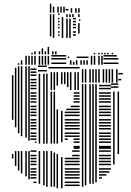

<svg xmlns="http://www.w3.org/2000/svg" viewBox="-20 -796 706 1032"><path d="M52 56H44V32H52ZM52 -152H44V-392H52ZM68 96H60V16H68ZM68 -112H60V-432H68ZM84 120H76V16H84ZM84 -80H76V-440H84ZM100 136H92V16H100ZM100 -64H92V-440H100ZM124 152H116V16H124ZM124 -56H116V-440H124ZM140 168H132V16H140ZM140 -40H132V-440H140ZM176 188H160V180H176ZM176 164H144V156H176ZM176 148H144V140H176ZM176 132H144V124H176ZM176 116H144V108H176ZM176 92H144V84H176ZM176 76H144V68H176ZM176 60H144V52H176ZM176 44H144V36H176ZM176 20H144V12H176ZM176 -28H168V-36H176ZM176 -44H144V-52H176ZM176 -60H144V-68H176ZM176 -76H144V-84H176ZM176 -100H144V-108H176ZM176 -116H144V-124H176ZM176 -132H144V-140H176ZM176 -148H144V-156H176ZM176 -172H144V-180H176ZM176 -188H144V-196H176ZM176 -204H144V-212H176ZM176 -220H144V-228H176ZM176 -244H144V-252H176ZM176 -260H144V-268H176ZM176 -276H144V-284H176ZM176 -292H144V-300H176ZM176 -316H144V-324H176ZM176 -332H144V-340H176ZM176 -348H144V-356H176ZM176 -364H144V-372H176ZM176 -388H144V-396H176ZM176 -404H144V-412H176ZM176 -420H144V-428H176ZM196 192H188V16H196ZM196 -24H188V-400H196ZM220 200H212V16H220ZM220 -24H212V-400H220ZM236 208H228V16H236ZM236 -24H228V-400H236ZM232 -412H184V-420H232ZM232 -436H184V-444H232ZM260 208H252V16H260ZM260 -24H252V-304H260ZM276 208H268V24H276ZM276 -24H268V-304H276ZM292 216H284V32H292ZM292 -24H284V-208H292ZM316 216H308V48H316ZM316 -32H308V-200H316ZM408 204H328V196H408ZM408 188H328V180H408ZM408 164H328V156H408ZM408 148H328V140H408ZM408 132H328V124H408ZM408 116H328V108H408ZM408 92H328V84H408ZM408 76H328V68H408ZM408 60H328V52H408ZM408 44H368V36H408ZM408 20H368V12H408ZM408 4H376V-4H408ZM408 -4H376V-12H408ZM408 -28H376V-36H408ZM344 -44H328V-52H344ZM408 -44H376V-52H408ZM408 -60H328V-68H408ZM408 -76H328V-84H408ZM408 -100H328V-108H408ZM408 -116H328V-124H408ZM408 -132H328V-140H408ZM408 -148H328V-156H408ZM408 -172H328V-180H408ZM408 -188H328V-196H408ZM408 -204H336V-212H408ZM408 -220H360V-228H408ZM408 -244H376V-252H408ZM408 -260H376V-268H408ZM408 -276H376V-284H408ZM408 -292H376V-300H408ZM260 -312H252V-408H260ZM276 -312H268V-408H276ZM292 -336H284V-408H292ZM316 -344H308V-408H316ZM332 -344H324V-408H332ZM348 -328H340V-408H348ZM364 -312H356V-408H364ZM388 -312H380V-408H388ZM404 -312H396V-408H404ZM408 -428H240V-436H408ZM428 208H420V-344H428ZM444 200H436V-344H444ZM468 192H460V-344H468ZM484 192H476V-344H484ZM500 184H492V-344H500ZM528 164H512V156H528ZM552 148H512V140H552ZM568 132H512V124H568ZM576 116H512V108H576ZM576 92H512V84H576ZM576 76H512V68H576ZM576 60H512V52H576ZM576 44H512V36H576ZM576 20H512V12H576ZM576 4H512V-4H576ZM576 -4H512V-12H576ZM576 -28H512V-36H576ZM576 -44H512V-52H576ZM576 -60H512V-68H576ZM576 -76H512V-84H576ZM576 -100H512V-108H576ZM576 -116H512V-124H576ZM576 -132H512V-140H576ZM576 -148H512V-156H576ZM576 -172H512V-180H576ZM576 -188H512V-196H576ZM576 -204H512V-212H576ZM576 -220H512V-228H576ZM576 -244H512V-252H576ZM576 -260H512V-268H576ZM576 -276H512V-284H576ZM576 -292H512V-300H576ZM576 -316H512V-324H576ZM576 -332H512V-340H576ZM596 88H588V-304H596ZM620 32H612V-304H620ZM616 -324H576V-332H616ZM616 -340H576V-348H616ZM428 -352H420V-424H428ZM444 -352H436V-424H444ZM468 -352H460V-424H468ZM484 -352H476V-424H484ZM500 -352H492V-424H500ZM516 -352H508V-424H516ZM540 -352H532V-424H540ZM556 -352H548V-424H556ZM572 -352H564V-424H572ZM588 -352H580V-424H588ZM612 -352H604V-424H612ZM632 -364H616V-372H632ZM640 -396H616V-404H640ZM84 -448H76V-456H84ZM100 -448H92V-472H100ZM124 -448H116V-496H124ZM140 -448H132V-496H140ZM156 -448H148V-496H156ZM172 -448H164V-496H172ZM196 -448H188V-496H196ZM212 -448H204V-496H212ZM228 -448H220V-496H228ZM244 -448H236V-496H244ZM336 -452H256V-460H336ZM336 -476H256V-484H336ZM336 -492H256V-500H336ZM364 -448H356V-472H364ZM380 -448H372V-464H380ZM396 -448H388V-472H396ZM420 -448H412V-472H420ZM436 -448H428V-472H436ZM452 -448H444V-472H452ZM352 -484H344V-492H352ZM456 -484H392V-492H456ZM476 -448H468V-496H476ZM492 -448H484V-496H492ZM516 -448H508V-496H516ZM532 -448H524V-496H532ZM616 -452H536V-460H616ZM616 -476H536V-484H616ZM608 -492H536V-500H608ZM156 -504H148V-512H156ZM172 -504H164V-520H172ZM196 -504H188V-520H196ZM212 -504H204V-520H212ZM228 -504H220V-520H228ZM244 -504H236V-520H244ZM268 -504H260V-520H268ZM284 -504H276V-520H284ZM492 -504H484V-512H492ZM516 -504H508V-512H516ZM532 -504H524V-512H532ZM548 -504H540V-512H548ZM564 -504H556V-512H564ZM588 -504H580V-512H588ZM212 -520H204V-536H212ZM244 -520H236V-544H244ZM256 -600H248V-720H256ZM272 -592H264V-720H272ZM300 -604H292V-612H300ZM300 -620H292V-628H300ZM300 -644H292V-652H300ZM300 -660H292V-668H300ZM300 -676H292V-684H300ZM300 -692H292V-700H300ZM300 -716H292V-724H300ZM320 -592H312V-704H320ZM344 -592H336V-696H344ZM360 -592H352V-696H360ZM388 -604H372V-612H388ZM388 -620H372V-628H388ZM388 -644H372V-652H388ZM388 -660H372V-668H388ZM388 -676H372V-684H388ZM388 -692H372V-700H388ZM344 -704H336V-720H344ZM360 -704H352V-720H360ZM376 -704H368V-720H376ZM408 -616H400V-672H408ZM412 -684H404V-692H412ZM408 -704H400V-720H408ZM256 -728H248V-760H256ZM272 -728H264V-760H272ZM296 -728H288V-760H296ZM312 -728H304V-760H312ZM328 -728H320V-760H328ZM348 -740H332V-748H348ZM368 -728H360V-752H368ZM392 -728H384V-752H392ZM408 -728H400V-752H408ZM256 -760H248V-776H256Z"/></svg>

Font: Rubik Lines
Style: Regular
Weight: 400
Designer: Hubert and Fischer, NaN
Foundry: Hubert and Fischer, NaN
Version: Version 2.201